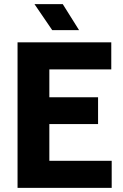

<svg xmlns="http://www.w3.org/2000/svg" viewBox="-20 -910 598 930"><path d="M65 0V-705H519V-574H149L219 -662V-42L149 -131H521V0ZM166 -309V-439H455V-309ZM284 -890 363 -764H233L147 -890Z"/></svg>

Font: TikTok Sans 24pt
Style: Bold
Weight: 700
Version: Version 4.000